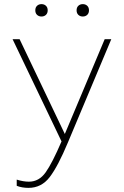

<svg xmlns="http://www.w3.org/2000/svg" viewBox="-20 -690 600 930"><path d="M61 210V180Q93 190 120 190Q169 190 201 145Q233 100 278 -5L41 -500H75L294 -41L487 -500H519L309 0Q261 115 221 167.5Q181 220 118 220Q86 220 61 210ZM181 -610Q168 -610 159.5 -618Q151 -626 151 -640Q151 -654 159.5 -662Q168 -670 181 -670Q194 -670 202.5 -662Q211 -654 211 -640Q211 -626 202.5 -618Q194 -610 181 -610ZM381 -610Q368 -610 359.5 -618Q351 -626 351 -640Q351 -654 359.5 -662Q368 -670 381 -670Q394 -670 402.5 -662Q411 -654 411 -640Q411 -626 402.5 -618Q394 -610 381 -610Z"/></svg>

Font: Metropolitano Thin
Style: Regular
Weight: 250
Designer: Fonts by Alex Slobzheninov & Chris M. Simpson / Changes by Cristiano Sobral
Foundry: Fonts by Alex Slobzheninov & Chris M. Simpson / Changes by Cristiano Sobral
Version: Version 1.00;August 30, 2020;FontCreator 13.0.0.2681 64-bit